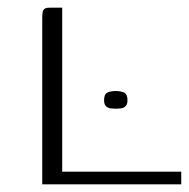

<svg xmlns="http://www.w3.org/2000/svg" viewBox="-20 -480 492 500"><path d="M142 -460V-33H452V0H90V-433Q90 -442 91 -448Q92 -454 96 -457Q100 -460 110 -460ZM251 -219Q251 -235 260 -239Q269 -243 281 -243Q294 -243 303 -239Q312 -235 312 -219Q312 -209 307.5 -204Q303 -199 296 -198Q289 -197 282 -197Q274 -197 267 -198Q260 -199 255.5 -204Q251 -209 251 -219Z"/></svg>

Font: Genos Light
Style: Regular
Weight: 300
Designer: Robert E. Leuschke
Foundry: Robert E. Leuschke
Version: Version 1.010